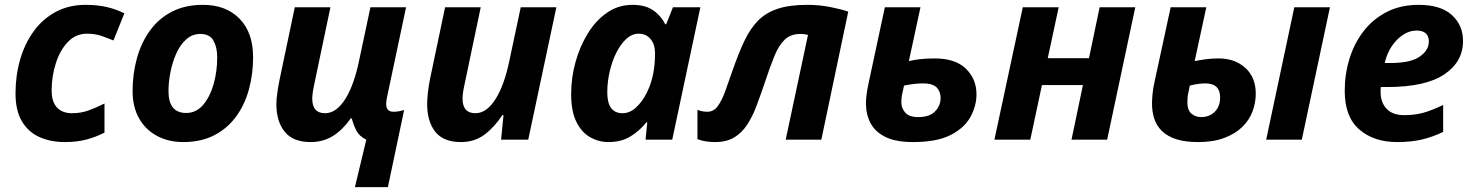

<svg xmlns="http://www.w3.org/2000/svg" viewBox="-20 -576 6080 792"><path d="M247 10Q190 10 144 -10Q98 -30 71 -74.5Q44 -119 44 -191Q44 -264 63 -330Q82 -396 119 -447Q156 -498 210 -527Q264 -556 333 -556Q382 -556 420.5 -547Q459 -538 493 -521L448 -409Q422 -420 396.5 -428.5Q371 -437 339 -437Q292 -437 259.5 -402.5Q227 -368 210 -314Q193 -260 193 -203Q193 -156 215 -132.5Q237 -109 277 -109Q314 -109 345.5 -120.5Q377 -132 411 -149V-29Q376 -11 337 -0.5Q298 10 247 10Z M736 10Q675 10 627.5 -15.5Q580 -41 553.5 -88Q527 -135 527 -200Q527 -272 545 -336.5Q563 -401 599 -450.5Q635 -500 689.5 -528Q744 -556 817 -556Q912 -556 968 -499Q1024 -442 1024 -340Q1024 -271 1007 -208Q990 -145 954.5 -96Q919 -47 864.5 -18.5Q810 10 736 10ZM748 -110Q789 -110 817.5 -143Q846 -176 861 -228.5Q876 -281 876 -340Q876 -381 860.5 -408.5Q845 -436 806 -436Q773 -436 748 -413.5Q723 -391 707 -355Q691 -319 683 -278Q675 -237 675 -200Q675 -110 748 -110Z M1120 -147Q1120 -165 1124 -193.5Q1128 -222 1134 -251L1196 -546H1343L1276 -227Q1268 -190 1268 -169Q1268 -109 1321 -109Q1346 -109 1367.5 -125.5Q1389 -142 1406.5 -171Q1424 -200 1437.5 -238.5Q1451 -277 1460 -320L1508 -546H1655L1576 -173Q1573 -158 1573 -147Q1573 -115 1603 -115Q1615 -115 1625.5 -117Q1636 -119 1647 -122L1580 196H1444L1491 0Q1463 -13 1450.5 -36.5Q1438 -60 1431 -88H1427Q1396 -43 1355.5 -16.5Q1315 10 1261 10Q1189 10 1154.5 -32.5Q1120 -75 1120 -147Z M1742 -147Q1742 -165 1745 -193.5Q1748 -222 1754 -251L1816 -546H1963L1896 -227Q1888 -190 1888 -169Q1888 -109 1941 -109Q1966 -109 1987.5 -125.5Q2009 -142 2026.5 -171Q2044 -200 2057.5 -238.5Q2071 -277 2080 -320L2128 -546H2275L2159 0H2047L2057 -101H2052Q2020 -52 1979 -21Q1938 10 1881 10Q1809 10 1775.5 -32.5Q1742 -75 1742 -147Z M2490 10Q2450 10 2415 -9.5Q2380 -29 2358 -72.5Q2336 -116 2336 -188Q2336 -255 2354 -320Q2372 -385 2405 -438.5Q2438 -492 2484.5 -524Q2531 -556 2589 -556Q2641 -556 2673.5 -534Q2706 -512 2724 -476H2728L2756 -546H2869L2753 0H2643L2650 -71H2646Q2617 -35 2579.5 -12.5Q2542 10 2490 10ZM2548 -109Q2578 -109 2604 -133Q2630 -157 2648.5 -194.5Q2667 -232 2675 -275Q2682 -311 2682 -357Q2682 -392 2664 -414.5Q2646 -437 2614 -437Q2587 -437 2563.5 -415.5Q2540 -394 2522.5 -359Q2505 -324 2495 -281Q2485 -238 2485 -195Q2485 -109 2548 -109Z M2930 10Q2888 10 2857 -2V-123Q2876 -115 2898 -115Q2924 -115 2941 -138.5Q2958 -162 2972 -201Q2986 -240 3002 -286Q3026 -355 3050 -406Q3074 -457 3106 -490Q3138 -523 3187 -539.5Q3236 -556 3310 -556Q3360 -556 3405 -547Q3450 -538 3479 -528L3368 0H3221L3313 -432Q3306 -434 3298 -435Q3290 -436 3282 -436Q3242 -436 3217.5 -413Q3193 -390 3174.5 -345Q3156 -300 3134 -233Q3117 -183 3100.5 -139Q3084 -95 3062 -61.5Q3040 -28 3008.5 -9Q2977 10 2930 10Z M3747 10Q3675 10 3632.5 -11Q3590 -32 3571 -68Q3552 -104 3552 -150Q3552 -184 3564 -238L3630 -546H3777L3729 -324Q3750 -329 3776 -332Q3802 -335 3835 -335Q3921 -335 3964.5 -292.5Q4008 -250 4008 -187Q4008 -139 3983 -93.5Q3958 -48 3901 -19Q3844 10 3747 10ZM3768 -93Q3814 -93 3837 -116.5Q3860 -140 3860 -172Q3860 -199 3843.5 -215.5Q3827 -232 3787 -232Q3753 -232 3709 -223Q3703 -197 3700.5 -183Q3698 -169 3698 -155Q3698 -130 3714 -111.5Q3730 -93 3768 -93Z M4082 0 4199 -546H4347L4302 -336H4472L4516 -546H4663L4547 0H4400L4447 -225H4278L4230 0Z M4732 -149Q4732 -162 4734 -186.5Q4736 -211 4743 -241L4809 -546H4956L4908 -324Q4928 -328 4953 -331.5Q4978 -335 5007 -335Q5074 -335 5117 -296Q5160 -257 5160 -190Q5160 -152 5146.5 -116Q5133 -80 5104 -52Q5075 -24 5030 -7Q4985 10 4922 10Q4868 10 4831.5 -2Q4795 -14 4773 -35.5Q4751 -57 4741.5 -86Q4732 -115 4732 -149ZM5203 0 5319 -546H5466L5350 0ZM4878 -153Q4878 -121 4895 -107Q4912 -93 4934 -93Q4969 -93 4991 -115Q5013 -137 5013 -174Q5013 -232 4952 -232Q4924 -232 4888 -223Q4882 -197 4880 -184.5Q4878 -172 4878 -153Z M5743 10Q5647 10 5587 -42Q5527 -94 5527 -201Q5527 -270 5546.5 -333.5Q5566 -397 5604.5 -447Q5643 -497 5700 -526.5Q5757 -556 5832 -556Q5923 -556 5969 -514Q6015 -472 6015 -407Q6015 -321 5937.5 -269Q5860 -217 5701 -217H5676Q5675 -211 5675 -206.5Q5675 -202 5675 -197Q5675 -153 5700 -127Q5725 -101 5772 -101Q5815 -101 5850 -110.5Q5885 -120 5933 -143V-32Q5890 -11 5845.5 -0.5Q5801 10 5743 10ZM5692 -316H5714Q5799 -316 5836.5 -342.5Q5874 -369 5874 -404Q5874 -450 5823 -450Q5795 -450 5768.5 -433Q5742 -416 5721.5 -386Q5701 -356 5692 -316Z"/></svg>

Font: BC Sans
Style: Bold Italic
Weight: 700
Italic angle: -12°
Designer: Monotype Design Team
Province of B.C.
Foundry: Monotype Imaging Inc.
Version: Version 2.000;GOOG;noto-source:20170915:90ef993387c0